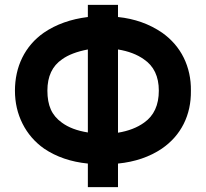

<svg xmlns="http://www.w3.org/2000/svg" viewBox="-20 -770 848 790"><path d="M765.5 -397Q766.5 -321.5 735.8 -260.2Q705 -199 646 -158.5Q570.5 -107.5 465.5 -97V0H341.5V-97Q237 -107.5 161.5 -158.5Q104 -199 72.8 -261Q41.5 -323 41.5 -397Q41.5 -433.5 49 -467.8Q56.5 -502 71.5 -532.5Q86.5 -563 108.8 -589Q131 -615 160.5 -635.5Q236 -687 341.5 -700V-750H465.5V-700Q568 -689.5 647 -635.5Q676 -615 698.5 -589Q721 -563 736 -532.5Q751 -502 758.5 -467.8Q766 -433.5 765.5 -397ZM633.5 -397Q633.5 -484.5 572 -526Q530 -556 465.5 -566.5V-224Q530 -234.5 573 -265.5Q633.5 -308 633.5 -397ZM341.5 -225V-566.5Q273.5 -553.5 235.5 -526Q175 -485 175 -397Q175 -351.5 189 -319.8Q203 -288 234.5 -265.5Q275 -235.5 341.5 -225Z"/></svg>

Font: Russisch Sans
Style: Bold
Weight: 700
Designer: Michael Sharanda (font) & Cristiano Sobral (main changes)
Foundry: Michael Sharanda
Version: Version 2.00;September 8, 2020;FontCreator 13.0.0.2681 64-bi